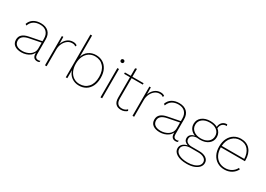

<svg xmlns="http://www.w3.org/2000/svg" viewBox="0 -1678 3935 2841"><g transform="rotate(30 1967.5 -257.5)"><path d="M403 -334Q403 -404 364 -445Q325 -486 252 -486Q191 -486 146.5 -459Q102 -432 80 -372L58 -387Q80 -449 130.5 -479.5Q181 -510 253 -510Q336 -510 383.5 -465Q431 -420 431 -337V-82Q431 -16 486 -16Q508 -16 521 -24L519 -1Q503 8 480 8Q462 8 444 0.5Q426 -7 414.5 -27.5Q403 -48 403 -86V-97Q387 -60 357 -36.5Q327 -13 288.5 -1.5Q250 10 212 10Q138 10 94.5 -22Q51 -54 51 -115Q51 -171 88.5 -203.5Q126 -236 195 -249L403 -290ZM80 -117Q80 -68 115 -41.5Q150 -15 216 -15Q245 -15 277.5 -23.5Q310 -32 338.5 -50.5Q367 -69 385 -98.5Q403 -128 403 -169V-266L211 -228Q80 -203 80 -117Z M613 0V-500H638L640 -379Q657 -435 700 -472.5Q743 -510 803 -510Q827 -510 843.5 -504Q860 -498 871 -489L861 -465Q851 -474 838 -479.5Q825 -485 798 -485Q754 -485 718.5 -457.5Q683 -430 662 -385Q641 -340 641 -287V0Z M1195 10Q1123 10 1069 -29Q1015 -68 995 -137L994 0H968V-730H996V-365Q1016 -434 1070 -472Q1124 -510 1195 -510Q1262 -510 1313 -479Q1364 -448 1392.5 -390Q1421 -332 1421 -250Q1421 -169 1392.5 -110.5Q1364 -52 1313 -21Q1262 10 1195 10ZM1191 -15Q1283 -15 1338 -77Q1393 -139 1393 -250Q1393 -361 1338 -423.5Q1283 -486 1191 -486Q1135 -486 1090.5 -457Q1046 -428 1021 -375Q996 -322 996 -250Q996 -178 1021 -125Q1046 -72 1090.5 -43.5Q1135 -15 1191 -15Z M1575 -598Q1562 -598 1553.5 -606Q1545 -614 1545 -627Q1545 -640 1553.5 -648Q1562 -656 1575 -656Q1587 -656 1595.5 -648Q1604 -640 1604 -627Q1604 -614 1595.5 -606Q1587 -598 1575 -598ZM1589 -500V0H1561V-500Z M2009 -500V-476H1818V-128Q1818 -15 1916 -15Q1970 -15 2004 -52L2016 -29Q2000 -13 1973 -1.5Q1946 10 1914 10Q1854 10 1822 -24Q1790 -58 1790 -126V-476H1690V-500H1790V-628L1818 -636V-500Z M2108 0V-500H2133L2135 -379Q2152 -435 2195 -472.5Q2238 -510 2298 -510Q2322 -510 2338.5 -504Q2355 -498 2366 -489L2356 -465Q2346 -474 2333 -479.5Q2320 -485 2293 -485Q2249 -485 2213.5 -457.5Q2178 -430 2157 -385Q2136 -340 2136 -287V0Z M2767 -334Q2767 -404 2728 -445Q2689 -486 2616 -486Q2555 -486 2510.5 -459Q2466 -432 2444 -372L2422 -387Q2444 -449 2494.5 -479.5Q2545 -510 2617 -510Q2700 -510 2747.5 -465Q2795 -420 2795 -337V-82Q2795 -16 2850 -16Q2872 -16 2885 -24L2883 -1Q2867 8 2844 8Q2826 8 2808 0.5Q2790 -7 2778.5 -27.5Q2767 -48 2767 -86V-97Q2751 -60 2721 -36.5Q2691 -13 2652.5 -1.5Q2614 10 2576 10Q2502 10 2458.5 -22Q2415 -54 2415 -115Q2415 -171 2452.5 -203.5Q2490 -236 2559 -249L2767 -290ZM2444 -117Q2444 -68 2479 -41.5Q2514 -15 2580 -15Q2609 -15 2641.5 -23.5Q2674 -32 2702.5 -50.5Q2731 -69 2749 -98.5Q2767 -128 2767 -169V-266L2575 -228Q2444 -203 2444 -117Z M3223 -42Q3298 -42 3342 -11.5Q3386 19 3386 70Q3386 113 3356.5 145.5Q3327 178 3275 196.5Q3223 215 3155 215Q3046 215 2985 177.5Q2924 140 2924 81Q2924 39 2954 9.5Q2984 -20 3035 -30Q3007 -39 2985.5 -59.5Q2964 -80 2964 -115Q2964 -152 2990 -176.5Q3016 -201 3056 -206Q3006 -225 2978 -262.5Q2950 -300 2950 -351Q2950 -423 3005 -466.5Q3060 -510 3149 -510Q3219 -510 3269 -482Q3273 -532 3303.5 -562Q3334 -592 3382 -592H3385L3393 -567H3389Q3343 -567 3317 -540.5Q3291 -514 3288 -469Q3316 -448 3331.5 -418Q3347 -388 3347 -351Q3347 -279 3292.5 -235.5Q3238 -192 3149 -192Q3120 -192 3094 -196Q3051 -194 3021 -174.5Q2991 -155 2991 -119Q2991 -80 3021.5 -61Q3052 -42 3095 -42ZM3149 -486Q3072 -486 3025 -449Q2978 -412 2978 -351Q2978 -290 3025 -252.5Q3072 -215 3149 -215Q3225 -215 3271.5 -252.5Q3318 -290 3318 -351Q3318 -412 3271.5 -449Q3225 -486 3149 -486ZM3157 191Q3216 191 3261.5 176Q3307 161 3333 134.5Q3359 108 3359 73Q3359 32 3321.5 7Q3284 -18 3218 -18H3085Q3026 -18 2988.5 8.5Q2951 35 2951 77Q2951 128 3006 159.5Q3061 191 3157 191Z M3680 10Q3612 10 3559 -21Q3506 -52 3475.5 -110.5Q3445 -169 3445 -250Q3445 -331 3475 -389.5Q3505 -448 3556.5 -479Q3608 -510 3672 -510Q3772 -510 3828.5 -444Q3885 -378 3885 -266Q3885 -258 3884 -250H3473Q3473 -176 3499.5 -123.5Q3526 -71 3572.5 -43Q3619 -15 3679 -15Q3739 -15 3786 -43Q3833 -71 3858 -120L3880 -108Q3853 -53 3800 -21.5Q3747 10 3680 10ZM3672 -486Q3592 -486 3536.5 -430Q3481 -374 3474 -275H3859Q3856 -370 3808 -428Q3760 -486 3672 -486Z"/></g></svg>

Font: Work Sans ExtraLight
Style: Regular
Weight: 200
Designer: Wei Huang
Foundry: Wei Huang
Version: Version 2.010; ttfautohint (v1.8.3)